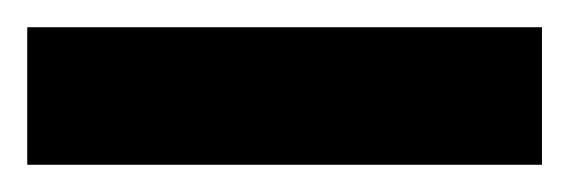

<svg xmlns="http://www.w3.org/2000/svg" viewBox="-20 60 418 141"><path d="M0 181V80H378V181Z"/></svg>

Font: Saira Thin SemiBold
Style: Regular
Weight: 600
Version: Version 1.101